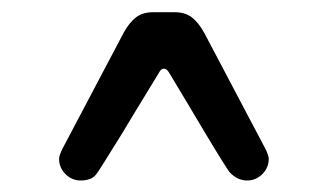

<svg xmlns="http://www.w3.org/2000/svg" viewBox="-20 -707 552 322"><path d="M79.1 -440.4Q79.1 -446.3 85 -458L187.5 -652.3Q197.3 -669.9 208.5 -678.2Q219.7 -686.5 236.3 -686.5H273.4Q290 -686.5 301.3 -678.2Q312.5 -669.9 322.3 -652.3L424.8 -458Q430.7 -446.3 430.7 -440.4Q430.7 -425.8 419.9 -415Q409.2 -404.3 394.5 -404.3Q378.9 -404.3 366.2 -417Q361.3 -420.9 298.8 -526.4Q298.8 -526.4 263.7 -585Q259.8 -591.8 254.9 -591.8Q250 -591.8 247.1 -585.9Q198.2 -505.9 185.5 -484.4Q144.5 -418 141.6 -415Q133.8 -404.3 115.2 -404.3Q100.6 -404.3 89.8 -415Q79.1 -425.8 79.1 -440.4Z"/></svg>

Font: YuPearl-Regular
Style: Regular
Weight: 400
Designer: Max Yao
Foundry: Max-Everyday
Version: Version 1.011; ttfautohint (v1.8.3)